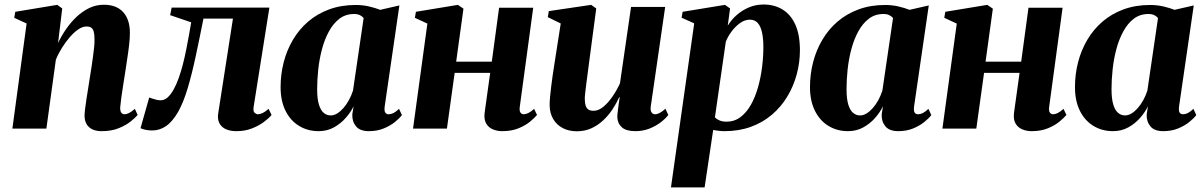

<svg xmlns="http://www.w3.org/2000/svg" viewBox="-20 -556 5206 830"><path d="M231 -370Q245 -400 265 -429.2Q285 -458.5 310.2 -482.5Q335.5 -506.5 365.2 -521Q395 -535.5 429 -535.5Q483.5 -535.5 512.5 -503.5Q541.5 -471.5 541.5 -414Q541.5 -391 538.2 -362.2Q535 -333.5 530.2 -303.2Q525.5 -273 521.5 -245Q517.5 -219.5 512.8 -190.2Q508 -161 504.5 -134.8Q501 -108.5 499.5 -91Q499.5 -73.5 505.2 -67.8Q511 -62 518 -62Q526.5 -62 537.5 -67.2Q548.5 -72.5 563 -85.5L575 -59Q565.5 -47.5 545 -31Q524.5 -14.5 493.2 -1.8Q462 11 419 11Q395.5 11 379 3Q362.5 -5 354 -20Q345.5 -35 345.5 -56Q345.5 -66.5 347.8 -84.8Q350 -103 353.5 -126.2Q357 -149.5 361 -173.5Q365 -197.5 368 -218.5Q372 -242 375.5 -265.5Q379 -289 382 -311.2Q385 -333.5 387 -352.5Q389 -371.5 388.5 -385.5Q388.5 -406 385.5 -418.2Q382.5 -430.5 374.8 -436Q367 -441.5 353.5 -441.5Q337 -441.5 318.5 -429Q300 -416.5 282 -395.8Q264 -375 248 -349.5Q232 -324 221.5 -298L180.5 0H33.5L95 -454.5L41.5 -479L46 -505L227.5 -535L249 -519.5Z M1076.5 -94.5Q1073.5 -74.5 1080.8 -68.2Q1088 -62 1095 -62Q1103.5 -62 1115 -67.2Q1126.5 -72.5 1141 -85.5L1154 -59Q1142.5 -45 1120.8 -28.8Q1099 -12.5 1069 -0.8Q1039 11 1002.5 11Q959.5 11 938.5 -9.8Q917.5 -30.5 923.5 -67L987 -475.5H859.5Q842.5 -389.5 826.2 -313.5Q810 -237.5 792 -176.8Q774 -116 751.5 -75Q727 -31.5 699 -11.8Q671 8 637.5 8Q621.5 8 607.5 4.8Q593.5 1.5 587.5 -2L625 -134.5Q630.5 -132.5 638.5 -129.8Q646.5 -127 655.8 -124.8Q665 -122.5 674.5 -122.5Q691 -122.5 705 -135.2Q719 -148 731 -169.8Q743 -191.5 752.5 -218.5Q762 -245.5 769.5 -273.5Q778.5 -308.5 785.5 -343.8Q792.5 -379 797.8 -409.2Q803 -439.5 806.5 -459.5L715.5 -490.5L722 -523H1144.5Z M1643 -96Q1640.5 -76.5 1645.5 -69.2Q1650.5 -62 1660 -62Q1670 -62 1680.8 -67.2Q1691.5 -72.5 1705 -85.5L1717.5 -58.5Q1707 -44.5 1686.8 -28.2Q1666.5 -12 1638.2 -0.5Q1610 11 1574.5 11Q1536 11 1518.8 -10.2Q1501.5 -31.5 1503 -62L1508.5 -96.5Q1496.5 -71.5 1475 -46.8Q1453.5 -22 1423.8 -5.5Q1394 11 1357.5 11Q1310 11 1272.8 -11.8Q1235.5 -34.5 1214.2 -77.2Q1193 -120 1193 -179.5Q1193 -235 1206.5 -287.2Q1220 -339.5 1246.5 -384.2Q1273 -429 1312.2 -462.8Q1351.5 -496.5 1403.2 -515.5Q1455 -534.5 1518 -534.5Q1548 -534.5 1575 -528.2Q1602 -522 1623.5 -513.5L1706.5 -532.5ZM1552 -478Q1547 -484.5 1536.8 -490Q1526.5 -495.5 1511 -495.5Q1474 -495.5 1447.2 -475Q1420.5 -454.5 1401.8 -420Q1383 -385.5 1371.8 -343Q1360.5 -300.5 1355.8 -255.8Q1351 -211 1351 -170.5Q1351 -128.5 1358.8 -103.5Q1366.5 -78.5 1379.8 -67.8Q1393 -57 1409.5 -57Q1423.5 -57 1437.5 -65.5Q1451.5 -74 1464.5 -88.8Q1477.5 -103.5 1488.2 -123Q1499 -142.5 1506 -164.5Z M2227 -94.5Q2224.5 -76 2230.2 -69Q2236 -62 2243.5 -62Q2252.5 -62 2263.2 -67Q2274 -72 2289 -85.5L2301.5 -59Q2291.5 -47 2271.8 -30.5Q2252 -14 2221.8 -1.5Q2191.5 11 2150.5 11Q2129.5 11 2110.8 3.2Q2092 -4.5 2081.8 -22Q2071.5 -39.5 2075 -68.5L2099 -241H1945.5L1912 0H1765.5L1827.5 -454L1773.5 -479L1778 -505L1959.5 -535L1983.5 -518.5L1952 -289.5H2106L2137.5 -522.5H2285Z M2473.5 11.5Q2439.5 11.5 2413.2 -2Q2387 -15.5 2371.8 -40.8Q2356.5 -66 2356 -101.5Q2356 -117.5 2358 -138.2Q2360 -159 2362.8 -182.5Q2365.5 -206 2369 -229Q2372.5 -252 2375.5 -272L2404 -454.5L2348 -482L2352.5 -508L2535.5 -535L2557.5 -519.5L2526.5 -285.5Q2524 -264.5 2520.8 -241.2Q2517.5 -218 2514.8 -195.8Q2512 -173.5 2510 -156.2Q2508 -139 2508 -130Q2508 -112 2511.5 -100.2Q2515 -88.5 2523.2 -82.8Q2531.5 -77 2546 -77Q2567.5 -77 2588.8 -94.8Q2610 -112.5 2628.5 -139.8Q2647 -167 2660 -195.5L2708 -526H2855.5L2793 -94.5Q2791 -77.5 2796.8 -69.8Q2802.5 -62 2811.5 -62Q2820.5 -62 2831.8 -67.8Q2843 -73.5 2856.5 -86L2869 -59Q2858 -44 2837 -27.8Q2816 -11.5 2787.8 -0.2Q2759.5 11 2726.5 11Q2687.5 11 2668.8 -5.2Q2650 -21.5 2648.5 -49Q2648.5 -53.5 2649.2 -63Q2650 -72.5 2651.8 -85Q2653.5 -97.5 2655.2 -110.8Q2657 -124 2659 -135.5L2657 -136Q2644.5 -108.5 2627 -82.2Q2609.5 -56 2586.5 -34.8Q2563.5 -13.5 2535.5 -1Q2507.5 11.5 2473.5 11.5Z M2880.5 254 2981 -455 2926.5 -479.5 2931 -505 3114 -535 3136 -519.5 3126 -445Q3141 -470 3164.5 -490.8Q3188 -511.5 3217.5 -524Q3247 -536.5 3280.5 -536.5Q3328 -536.5 3363.5 -514.5Q3399 -492.5 3418.5 -448.8Q3438 -405 3438 -339Q3438 -285.5 3424 -234Q3410 -182.5 3383.2 -138.2Q3356.5 -94 3317 -60.2Q3277.5 -26.5 3226 -7.8Q3174.5 11 3112 11Q3100 11 3087.5 9.5Q3075 8 3063 6L3026 254ZM3070.5 -48.5Q3078.5 -40.5 3090.8 -35.2Q3103 -30 3120.5 -30Q3155 -30 3181 -49.8Q3207 -69.5 3225.8 -102.5Q3244.5 -135.5 3256.5 -177.5Q3268.5 -219.5 3274.2 -264.8Q3280 -310 3280 -352.5Q3280 -389 3274.2 -415.5Q3268.5 -442 3255.8 -456.5Q3243 -471 3221.5 -471Q3199.5 -471 3178.5 -455.8Q3157.5 -440.5 3141.5 -418.5Q3125.5 -396.5 3117.5 -375Z M3931.5 -96Q3929 -76.5 3934 -69.2Q3939 -62 3948.5 -62Q3958.5 -62 3969.2 -67.2Q3980 -72.5 3993.5 -85.5L4006 -58.5Q3995.5 -44.5 3975.2 -28.2Q3955 -12 3926.8 -0.5Q3898.5 11 3863 11Q3824.5 11 3807.2 -10.2Q3790 -31.5 3791.5 -62L3797 -96.5Q3785 -71.5 3763.5 -46.8Q3742 -22 3712.2 -5.5Q3682.5 11 3646 11Q3598.5 11 3561.2 -11.8Q3524 -34.5 3502.8 -77.2Q3481.5 -120 3481.5 -179.5Q3481.5 -235 3495 -287.2Q3508.5 -339.5 3535 -384.2Q3561.5 -429 3600.8 -462.8Q3640 -496.5 3691.8 -515.5Q3743.5 -534.5 3806.5 -534.5Q3836.5 -534.5 3863.5 -528.2Q3890.5 -522 3912 -513.5L3995 -532.5ZM3840.5 -478Q3835.5 -484.5 3825.2 -490Q3815 -495.5 3799.5 -495.5Q3762.5 -495.5 3735.8 -475Q3709 -454.5 3690.2 -420Q3671.5 -385.5 3660.2 -343Q3649 -300.5 3644.2 -255.8Q3639.5 -211 3639.5 -170.5Q3639.5 -128.5 3647.2 -103.5Q3655 -78.5 3668.2 -67.8Q3681.5 -57 3698 -57Q3712 -57 3726 -65.5Q3740 -74 3753 -88.8Q3766 -103.5 3776.8 -123Q3787.5 -142.5 3794.5 -164.5Z M4515.5 -94.5Q4513 -76 4518.8 -69Q4524.5 -62 4532 -62Q4541 -62 4551.8 -67Q4562.5 -72 4577.5 -85.5L4590 -59Q4580 -47 4560.2 -30.5Q4540.5 -14 4510.2 -1.5Q4480 11 4439 11Q4418 11 4399.2 3.2Q4380.5 -4.5 4370.2 -22Q4360 -39.5 4363.5 -68.5L4387.5 -241H4234L4200.5 0H4054L4116 -454L4062 -479L4066.5 -505L4248 -535L4272 -518.5L4240.5 -289.5H4394.5L4426 -522.5H4573.5Z M5077 -96Q5074.5 -76.5 5079.5 -69.2Q5084.5 -62 5094 -62Q5104 -62 5114.8 -67.2Q5125.5 -72.5 5139 -85.5L5151.5 -58.5Q5141 -44.5 5120.8 -28.2Q5100.5 -12 5072.2 -0.5Q5044 11 5008.5 11Q4970 11 4952.8 -10.2Q4935.5 -31.5 4937 -62L4942.5 -96.5Q4930.5 -71.5 4909 -46.8Q4887.5 -22 4857.8 -5.5Q4828 11 4791.5 11Q4744 11 4706.8 -11.8Q4669.5 -34.5 4648.2 -77.2Q4627 -120 4627 -179.5Q4627 -235 4640.5 -287.2Q4654 -339.5 4680.5 -384.2Q4707 -429 4746.2 -462.8Q4785.5 -496.5 4837.2 -515.5Q4889 -534.5 4952 -534.5Q4982 -534.5 5009 -528.2Q5036 -522 5057.5 -513.5L5140.5 -532.5ZM4986 -478Q4981 -484.5 4970.8 -490Q4960.5 -495.5 4945 -495.5Q4908 -495.5 4881.2 -475Q4854.5 -454.5 4835.8 -420Q4817 -385.5 4805.8 -343Q4794.5 -300.5 4789.8 -255.8Q4785 -211 4785 -170.5Q4785 -128.5 4792.8 -103.5Q4800.5 -78.5 4813.8 -67.8Q4827 -57 4843.5 -57Q4857.5 -57 4871.5 -65.5Q4885.5 -74 4898.5 -88.8Q4911.5 -103.5 4922.2 -123Q4933 -142.5 4940 -164.5Z"/></svg>

Font: Merriweather 96pt ExtraBold
Style: Italic
Weight: 800
Italic angle: -7.8°
Version: Version 2.101